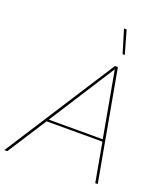

<svg xmlns="http://www.w3.org/2000/svg" viewBox="-218 -1046 994 1157"><g transform="rotate(20 279.5 -467.5)"><path d="M392 -935 434 -787H420L375 -935ZM-52 0 401 -704H420L547 0H531L486 -250H128L-33 0ZM137 -264H483L407 -685Z"/></g></svg>

Font: Prodigy Sans Thin
Style: Italic
Weight: 100
Italic angle: -13°
Designer: Wei Huang
Foundry: Wei Huang
Version: Version 1.003; ttfautohint (v1.8.3)